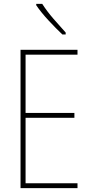

<svg xmlns="http://www.w3.org/2000/svg" viewBox="-20 -971 472 991"><path d="M380 0H86V-714H380V-689H112V-388H364V-363H112V-25H380ZM198 -951Q223 -912 256 -874Q289 -836 319 -803V-793H302Q270 -823 231 -865Q192 -907 167 -944V-951Z"/></svg>

Font: Noto Sans Gurmukhi UI Condensed Thin
Style: Regular
Weight: 100
Width: 3
Designer: Jelle Bosma - Monotype Design Team
Foundry: Monotype Imaging Inc.
Version: Version 2.004; ttfautohint (v1.8.4.7-5d5b)